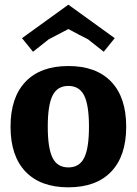

<svg xmlns="http://www.w3.org/2000/svg" viewBox="-20 -785 584 820"><path d="M455 -436Q519 -369 519 -244Q519 -119 455 -52Q391 15 272 15Q153 15 89 -52Q25 -119 25 -244Q25 -369 89 -436Q153 -503 272 -503Q391 -503 455 -436ZM339.5 -111Q360 -152 360 -244Q360 -336 339.5 -377Q319 -418 272 -418Q225 -418 204.5 -377Q184 -336 184 -244Q184 -152 204.5 -111Q225 -70 272 -70Q319 -70 339.5 -111ZM272 -765 470 -622 423 -564 356 -617Q316 -637 272 -661L188 -617L121 -564L74 -622Z"/></svg>

Font: Andada
Style: Bold
Weight: 700
Designer: Carolina Giovagnoli
Foundry: Carolina Giovagnoli
Version: Version 1.003